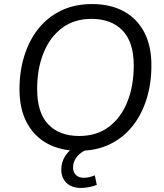

<svg xmlns="http://www.w3.org/2000/svg" viewBox="-20 -734 807 946"><path d="M368 9Q280 9 214.5 -26Q149 -61 112.5 -129Q76 -197 76 -294Q76 -383 100 -459.5Q124 -536 169.5 -593Q215 -650 281.5 -682Q348 -714 434 -714Q523 -714 588.5 -679Q654 -644 690 -576.5Q726 -509 726 -412Q726 -322 702 -245.5Q678 -169 632.5 -112Q587 -55 520.5 -23Q454 9 368 9ZM370 -64Q457 -64 517 -109.5Q577 -155 608 -233.5Q639 -312 639 -411Q639 -527 583.5 -584Q528 -641 431 -641Q345 -641 285 -595.5Q225 -550 194 -472Q163 -394 163 -295Q163 -178 218 -121Q273 -64 370 -64ZM379 192Q333 192 307.5 167Q282 142 282 102Q282 56 312.5 19.5Q343 -17 389 -36L414 0Q389 10 372.5 24.5Q356 39 348 56Q340 73 340 91Q340 114 354 128Q368 142 393 142Q406 142 419 139Q432 136 447 130L457 177Q441 183 421 187.5Q401 192 379 192Z"/></svg>

Font: Nunito Sans 12pt ExtraLight 12pt
Style: Italic
Weight: 400
Italic angle: -9°
Version: Version 3.101;gftools[0.9.27]